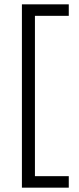

<svg xmlns="http://www.w3.org/2000/svg" viewBox="-20 -707 365 885"><path d="M81 -687H297V-634H141V105H297V158H81Z"/></svg>

Font: Noto Sans Syriac Eastern Light
Style: Regular
Weight: 300
Designer: Patrick Giasson and the Monotype Design Team
Foundry: Monotype Imaging Inc.
Version: Version 3.001